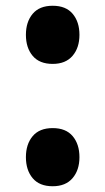

<svg xmlns="http://www.w3.org/2000/svg" viewBox="-20 -637 366 667"><path d="M256 -516Q256 -471 232 -443Q208 -415 163 -415Q117 -415 93.5 -443Q70 -471 70 -516Q70 -561 93.5 -589Q117 -617 163 -617Q209 -617 232.5 -589Q256 -561 256 -516ZM256 -91Q256 -46 232 -18Q208 10 163 10Q117 10 93.5 -18Q70 -46 70 -91Q70 -136 93.5 -164Q117 -192 163 -192Q209 -192 232.5 -164Q256 -136 256 -91Z"/></svg>

Font: TypoPRO Sinkin Sans
Style: 700 Bold
Weight: 700
Designer: Keith Bates
Foundry: K-Type
Version: Sinkin Sans (version 1.0)  by Keith Bates   •   © 2014   www